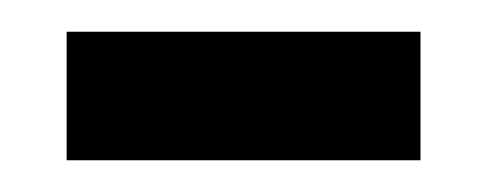

<svg xmlns="http://www.w3.org/2000/svg" viewBox="-20 -333 307 121"><path d="M22 -232V-313H245V-232Z"/></svg>

Font: Noto Serif Tamil Condensed Medium
Style: Regular
Weight: 500
Width: 3
Designer: Indian Type Foundry, Tom Grace, and the Monotype Design Team
Foundry: Monotype Imaging Inc.
Version: Version 2.004; ttfautohint (v1.8.4.7-5d5b)